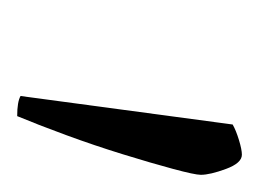

<svg xmlns="http://www.w3.org/2000/svg" viewBox="-60 -684 308 229"><g transform="rotate(90 94.5 -570.0)"><path d="M119 -436Q102 -436 95 -440L129 -693Q136 -697 147.5 -700.5Q159 -704 165 -704Q175 -704 182 -685Q189 -666 189 -655Q189 -648 182 -622Q175 -596 164.5 -562Q154 -528 141.5 -494Q129 -460 119 -436Z"/></g></svg>

Font: Texturina 72pt 72pt ExtraLight
Style: Italic
Weight: 200
Italic angle: -11°
Designer: Guillermo Torres Carreño
Foundry: Omnibus-Type
Version: Version 1.002; ttfautohint (v1.8.3)